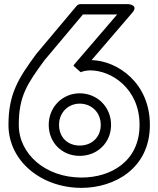

<svg xmlns="http://www.w3.org/2000/svg" viewBox="-20 -870 766 930"><path d="M335.9 -551.6C335.9 -551.6 370.3 -519.7 371.1 -520.1C372.1 -520.6 388.6 -529 418 -529C518.3 -529 656 -442.1 656 -265C656 -87.6 515.7 -10 375 -10C200.2 -10 71 -124 71 -265C71 -403.4 110.7 -462.8 195.7 -578.5L381.7 -800H547.6L340 -558.3C338.3 -556.3 336.9 -554 335.9 -551.6ZM621 -808.7C653.1 -846.2 602 -850 602 -850H370C363 -850 355.6 -846.7 350.9 -841.1L156.9 -610.1C156.6 -609.8 156.2 -609.2 155.9 -608.8C69.9 -491.8 21 -416.4 21 -265C21 -90 179.8 40 375 40C532.3 40 706 -52.4 706 -265C706 -468.6 549.2 -575.5 423.7 -578.9ZM216 -265C216 -179.8 279.6 -115 366 -115C452 -115 518 -179.3 518 -265C518 -352.6 450.4 -418 366 -418C283.3 -418 216 -352.4 216 -265ZM266 -265C266 -325.6 310.7 -368 366 -368C423.6 -368 468 -325.4 468 -265C468 -206.7 426 -165 366 -165C306.4 -165 266 -206.2 266 -265Z"/></svg>

Font: Hussar Ekologiczny
Style: Regular
Weight: 400
Foundry: Cannot Into Space Fonts
Version: Version 0.97